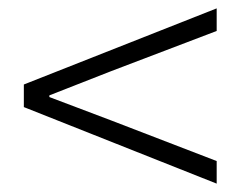

<svg xmlns="http://www.w3.org/2000/svg" viewBox="-20 -597 575 459"><path d="M498 -158 37 -341V-395L498 -577V-523L246 -427L98 -369V-365L246 -309L498 -212Z"/></svg>

Font: Noto Sans TC Thin Light
Style: Regular
Weight: 300
Version: Version 2.004-H2;hotconv 1.0.118;makeotfexe 2.5.65603